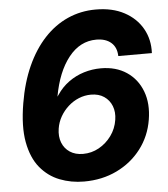

<svg xmlns="http://www.w3.org/2000/svg" viewBox="-53 -785 735 842"><g transform="rotate(-5 314.5 -363.5)"><path d="M283.7 9.8Q226.6 9.8 176.5 -9.8Q126.5 -29.3 91.3 -72Q56.2 -114.7 43.2 -184.6Q30.3 -254.4 47.4 -355.5Q62.5 -445.8 94.5 -516.6Q126.5 -587.4 172.4 -636.7Q218.3 -686 275.9 -711.7Q333.5 -737.3 399.4 -737.3Q472.7 -737.3 524.9 -709.2Q577.1 -681.2 604.2 -633.3Q631.3 -585.4 628.4 -525.4H480.5Q479.5 -564 455.6 -584.7Q431.6 -605.5 390.6 -605.5Q318.8 -605.5 268.8 -542.7Q218.8 -480 199.2 -371.1L205.1 -379.4Q226.6 -411.6 257.3 -433.8Q288.1 -456.1 324.5 -467.3Q360.8 -478.5 399.4 -478.5Q465.8 -478.5 512.7 -447Q559.6 -415.5 580.3 -360.6Q601.1 -305.7 589.4 -235.4Q577.6 -163.6 535.2 -108.2Q492.7 -52.7 428 -21.5Q363.3 9.8 283.7 9.8ZM289.6 -111.3Q327.1 -111.3 359.6 -129.4Q392.1 -147.5 414.6 -178.5Q437 -209.5 442.9 -248Q448.2 -281.7 437.7 -308.6Q427.2 -335.4 403.8 -351.3Q380.4 -367.2 346.2 -367.2Q318.4 -367.2 292.7 -356.7Q267.1 -346.2 246.1 -327.4Q225.1 -308.6 210.9 -283.9Q196.8 -259.3 192.4 -231Q187 -196.8 197.5 -169.7Q208 -142.6 231.7 -127Q255.4 -111.3 289.6 -111.3Z"/></g></svg>

Font: Inter Tight
Style: Bold Italic
Weight: 700
Italic angle: -9.39999°
Designer: Rasmus Andersson
Foundry: rsms
Version: Version 3.004